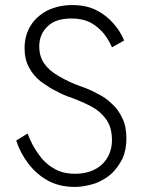

<svg xmlns="http://www.w3.org/2000/svg" viewBox="-20 -729 564 758"><path d="M89 -202 44 -174Q60 -125 92 -83Q124 -41 169 -16Q215 9 276 9Q312 9 356 -5Q393 -19 421 -44Q448 -71 464 -104Q479 -138 479 -182Q479 -231 463 -262Q447 -297 422 -319Q397 -344 365 -359Q334 -376 305 -386Q257 -402 211 -429Q173 -451 154 -479Q135 -507 135 -546Q135 -594 168 -625Q199 -656 262 -656Q307 -656 339 -639Q369 -622 391 -595Q412 -567 422 -542L470 -569Q456 -604 429 -635Q401 -668 362 -688Q322 -709 265 -709Q212 -709 168 -688Q125 -666 101 -628Q77 -589 77 -539Q77 -494 95 -462Q112 -430 140 -408Q180 -379 201 -370Q231 -353 263 -343Q303 -328 340 -309Q376 -290 399 -258Q422 -226 422 -176Q422 -119 384 -81Q343 -43 277 -43Q225 -43 191 -65Q155 -86 131 -122Q106 -156 89 -202Z"/></svg>

Font: NM-font
Style: Light
Weight: 500
Designer: ""
Foundry: ""
Version: ""